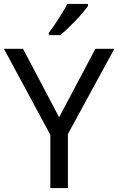

<svg xmlns="http://www.w3.org/2000/svg" viewBox="-20 -964 606 984"><path d="M283 -363 469 -714H566L328 -277V0H238V-273L0 -714H98ZM431 -934Q422 -920 405 -900Q388 -880 367.5 -858.5Q347 -837 326.5 -817.5Q306 -798 288 -784H230V-796Q245 -815 262.5 -841Q280 -867 297 -894.5Q314 -922 325 -944H431Z"/></svg>

Font: Noto Sans Khmer UI
Style: Regular
Weight: 400
Designer: Danh Hong and the Monotype Design Team
Foundry: Monotype Imaging Inc.
Version: Version 2.002